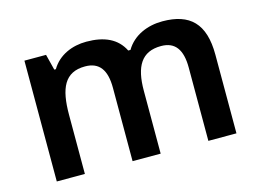

<svg xmlns="http://www.w3.org/2000/svg" viewBox="-80 -692 1123 832"><g transform="rotate(-15 482.0 -276.0)"><path d="M702 -552C636 -552 571 -526 537 -468H527C498 -526 442 -552 361 -552C298 -552 236 -527 203 -471H196L178 -542H81V0H207V-265C207 -384 236 -450 328 -450C392 -450 421 -409 421 -329V0H547V-282C547 -391 581 -450 669 -450C732 -450 761 -409 761 -329V0H887V-353C887 -493 825 -552 702 -552Z"/></g></svg>

Font: Noto Sans Gunjala Gondi Semibold
Style: Regular
Weight: 400
Designer: Ek Type
Foundry: Ek Type
Version: Version 1.004